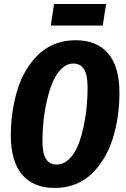

<svg xmlns="http://www.w3.org/2000/svg" viewBox="-20 -908 618 945"><path d="M485.8 -782.2H230L246.1 -888.2H502ZM351.1 -710Q457.5 -710 512.7 -644.5Q567.9 -579.1 567.9 -451.2Q567.9 -392.1 559.8 -336.2Q551.8 -280.3 535.4 -227.3Q519 -174.3 492.7 -130.4Q466.3 -86.4 432.1 -53.2Q397.9 -20 351.3 -1.5Q304.7 17.1 250 17.1Q144 17.1 88.6 -48.6Q33.2 -114.3 33.2 -242.2Q33.2 -300.3 41.3 -356Q49.3 -411.6 65.4 -464.6Q81.5 -517.6 107.9 -561.8Q134.3 -606 168.5 -639.2Q202.6 -672.4 249.5 -691.2Q296.4 -710 351.1 -710ZM340.8 -595.2Q308.1 -595.2 281.5 -568.6Q254.9 -542 238 -500.7Q221.2 -459.5 209.7 -407.2Q198.2 -355 193.6 -306.4Q189 -257.8 189 -213.9Q189 -152.8 206.5 -125.5Q224.1 -98.1 258.8 -98.1Q292.5 -98.1 319.6 -124.5Q346.7 -150.9 363.3 -191.2Q379.9 -231.4 391.1 -283.7Q402.3 -335.9 406.7 -384Q411.1 -432.1 411.1 -477.1Q411.1 -538.6 393.8 -566.9Q376.5 -595.2 340.8 -595.2Z"/></svg>

Font: Fira Sans Compressed
Style: Bold Italic
Weight: 700
Width: 3
Italic angle: -8°
Designer: Carrois Corporate & Edenspiekermann AG
Foundry: Carrois Corporate GbR & Edenspiekermann AG
Version: Version 4.203;PS 004.203;hotconv 1.0.88;makeotf.lib2.5.64775